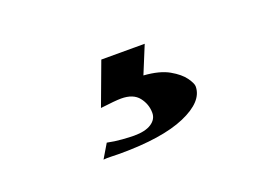

<svg xmlns="http://www.w3.org/2000/svg" viewBox="-48 -121 696 478"><g transform="rotate(-20 300.0 118.0)"><path d="M204 236Q195 236 182 235.5Q169 235 161 236L183 199Q202 203 222 204.5Q242 206 253 206Q283 206 299 195.5Q315 185 315 168Q315 145 300.5 126.5Q286 108 254 108Q239 108 199 113L241 0H356L326 73Q368 76 392.5 90Q417 104 428 119.5Q439 135 439 143Q439 183 378 209.5Q317 236 204 236Z"/></g></svg>

Font: Wittgenstein Black
Style: Regular
Weight: 900
Designer: Jörg Drees
Foundry: Jörg Drees
Version: Version 1.303; ttfautohint (v1.8.4.7-5d5b)